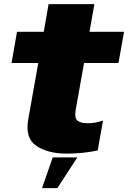

<svg xmlns="http://www.w3.org/2000/svg" viewBox="-20 -750 632 948"><path d="M308.5 8.5Q387.5 8.5 462.5 -7L488.5 -155Q450 -141.5 412.5 -141.5Q379.5 -141.5 363 -154Q346.5 -166.5 354 -209L395 -439H565L592.5 -593H422L446 -729.5H220L196 -593H64L37 -439H169L119.5 -161Q103 -66.5 160.5 -29Q218 8.5 308.5 8.5ZM187.5 179H263L362 27H240.5Z"/></svg>

Font: Anybody Black
Style: Italic
Weight: 900
Italic angle: -10°
Designer: Tyler Finck
Foundry: Etcetera Type Company
Version: Version 1.113;gftools[0.9.25]